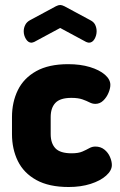

<svg xmlns="http://www.w3.org/2000/svg" viewBox="-20 -739 482 769"><path d="M255 10Q176 10 125.5 -18Q75 -46 51.5 -94Q28 -142 28 -202V-270Q28 -330 51.5 -378Q75 -426 125 -454Q175 -482 253 -482Q302 -482 340 -470.5Q378 -459 400 -440Q422 -421 422 -399Q422 -385 414.5 -367Q407 -349 393.5 -336Q380 -323 362 -323Q350 -323 338.5 -329Q327 -335 310 -341Q293 -347 266 -347Q221 -347 202 -327Q183 -307 183 -270V-202Q183 -165 202 -145Q221 -125 267 -125Q294 -125 310 -132Q326 -139 337.5 -145.5Q349 -152 362 -152Q383 -152 398 -140Q413 -128 420.5 -110.5Q428 -93 428 -78Q428 -56 405 -35.5Q382 -15 343 -2.5Q304 10 255 10ZM106 -568Q93 -568 84 -582.5Q75 -597 75 -614Q75 -627 81 -639Q87 -651 100 -658L204 -714Q214 -719 221 -719Q228 -719 238 -714L342 -658Q356 -651 361.5 -639Q367 -627 367 -614Q367 -597 358.5 -582.5Q350 -568 336 -568Q334 -568 331 -569Q328 -570 325 -571L221 -627L117 -571Q114 -570 111 -569Q108 -568 106 -568Z"/></svg>

Font: Dosis ExtraLight ExtraBold
Style: Regular
Weight: 800
Version: Version 3.001; ttfautohint (v1.8.2)